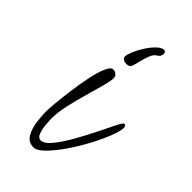

<svg xmlns="http://www.w3.org/2000/svg" viewBox="-166 -553 590 590"><g transform="rotate(45 129.5 -258.0)"><path d="M125 -393Q118 -393 112 -396.5Q106 -400 106 -407Q106 -415 113 -431.5Q120 -448 131 -465Q142 -482 154.5 -494Q167 -506 177 -506Q185 -506 185 -496Q185 -484 172 -477Q164 -472 158.5 -458Q153 -444 149.5 -429Q146 -414 143 -405Q140 -393 125 -393ZM105 -10Q82 -10 71 -29.5Q60 -49 57 -74.5Q54 -100 54 -116Q54 -126 56.5 -153Q59 -180 63.5 -213.5Q68 -247 74.5 -279Q81 -311 90 -332Q99 -353 109 -353Q117 -353 123 -348Q129 -343 129 -335Q129 -323 122 -297Q115 -271 105.5 -238Q96 -205 88.5 -171.5Q81 -138 81 -111Q81 -104 82.5 -87Q84 -70 89 -55.5Q94 -41 105 -41Q120 -41 138 -63Q156 -85 174.5 -117.5Q193 -150 209 -182.5Q225 -215 236 -237Q247 -259 251 -259Q256 -259 257.5 -255.5Q259 -252 259 -248Q259 -235 248 -206.5Q237 -178 219 -144.5Q201 -111 180 -80.5Q159 -50 139 -30Q119 -10 105 -10Z"/></g></svg>

Font: Licorice
Style: Regular
Weight: 400
Designer: Robert E. Leuschke
Foundry: Robert E. Leuschke
Version: Version 1.010; ttfautohint (v1.8.3)